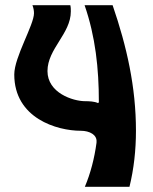

<svg xmlns="http://www.w3.org/2000/svg" viewBox="-20 -720 589 740"><path d="M306 -700C348 -579 361 -455 361 -328V-325L357 -323C344 -329 324 -330 308 -330C261 -330 163 -362 163 -446C163 -532 253 -590 253 -676C253 -684 253 -692 251 -700H105C109 -690 111 -679 111 -669C111 -624 35 -500 35 -433C35 -264 200 -216 291 -216C326 -216 355 -200 352 -172V-170C344 -110 329 -52 307 0H479C496 -69 504 -142 504 -216C504 -384 469 -540 414 -700Z"/></svg>

Font: Brassia
Style: Regular
Weight: 400
Designer: Ariel Martín Pérez
Foundry: Tunera Type Foundry
Version: Version 1.600;hotconv 1.0.109;makeotfexe 2.5.65596